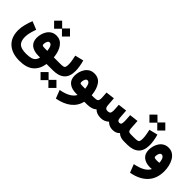

<svg xmlns="http://www.w3.org/2000/svg" viewBox="102 -1617 2866 2866"><g transform="rotate(45 1535.0 -184.5)"><path d="M707.9 0V-146.5H756.8V0ZM297.9 -537.6 382.8 -622.1 465.8 -539.6 548.3 -622.1 633.3 -537.1 548.3 -452.1 465.8 -535.2 382.8 -452.1ZM539.1 0H501.5Q405.8 0 350.1 -43.7Q294.4 -87.4 294.4 -173.8Q294.4 -213.4 305.7 -254.2Q316.9 -294.9 339.8 -329.6Q362.8 -364.3 398.7 -385.3Q434.6 -406.2 484.4 -406.2Q566.4 -406.2 618.7 -337.2Q670.9 -268.1 683.1 -146.5H714.8V0H675.8Q656.2 124 577.4 189Q498.5 253.9 352.1 253.9Q196.8 253.9 107.7 172.9Q18.6 91.8 18.6 -56.6Q18.6 -119.1 35.4 -182.4Q52.2 -245.6 75.7 -304.2L205.1 -252Q188 -206.5 174.6 -155.3Q161.1 -104 161.1 -59.1Q161.1 29.3 203.6 68.8Q246.1 108.4 350.6 108.4Q415 108.4 453.4 96.4Q491.7 84.5 511.5 60.5Q531.2 36.6 539.1 0ZM544.9 -146.5Q539.6 -194.3 529.5 -219Q519.5 -243.7 506.8 -252.4Q494.1 -261.2 480 -261.2Q464.8 -261.2 454.3 -247.6Q443.8 -233.9 438.7 -214.4Q433.6 -194.8 433.6 -176.3Q433.6 -161.1 443.4 -153.8Q453.1 -146.5 496.6 -146.5Z M1025.9 -424.8Q1038.6 -381.8 1047.6 -329.6Q1056.6 -277.3 1056.6 -232.4Q1056.6 -113.3 993.2 -56.6Q929.7 0 810.1 0H737.3V-146.5H810.1Q855.5 -146.5 877.7 -151.4Q899.9 -156.2 907.2 -174.1Q914.6 -191.9 914.6 -231Q914.6 -264.2 906.7 -310.3Q898.9 -356.4 890.6 -391.6ZM697.3 147.9 782.2 63.5 865.2 146 947.8 63.5 1032.7 148.4 947.8 233.4 865.2 150.4 782.2 233.4Z M1283.7 -406.2Q1373 -406.2 1421.6 -337.2Q1470.2 -268.1 1482.4 -146.5H1512.7V0H1473.1Q1445.8 108.9 1360.4 175.3Q1274.9 241.7 1138.7 266.6L1087.9 135.7Q1181.2 118.7 1241.9 85.4Q1302.7 52.2 1330.1 0H1300.8Q1205.1 0 1149.4 -43.7Q1093.8 -87.4 1093.8 -173.8Q1093.8 -213.4 1105 -254.2Q1116.2 -294.9 1139.2 -329.6Q1162.1 -364.3 1198 -385.3Q1233.9 -406.2 1283.7 -406.2ZM1344.2 -146.5Q1338.9 -194.3 1328.9 -219Q1318.8 -243.7 1306.2 -252.4Q1293.5 -261.2 1279.3 -261.2Q1264.2 -261.2 1253.7 -247.6Q1243.2 -233.9 1238 -214.4Q1232.9 -194.8 1232.9 -176.3Q1232.9 -166.5 1235.6 -159.7Q1238.3 -152.8 1251.5 -149.7Q1264.6 -146.5 1295.9 -146.5Z M2065.9 -146.5Q2083 -146.5 2093.8 -158.9Q2104.5 -171.4 2104.5 -218.3Q2104.5 -229 2103.5 -251Q2102.5 -272.9 2100.8 -297.9Q2099.1 -322.8 2097.7 -342.3L2236.8 -358.9L2246.6 -207.5Q2249 -172.4 2262.7 -159.4Q2276.4 -146.5 2307.6 -146.5H2322.3V0H2308.6Q2270 0 2236.8 -10.7Q2203.6 -21.5 2180.7 -45.9Q2158.7 -22 2129.9 -11Q2101.1 0 2066.4 0Q2029.3 0 1998.3 -12.7Q1967.3 -25.4 1944.8 -50.8Q1891.1 0 1813.5 0Q1772.9 -0.5 1739.3 -12.2Q1705.6 -23.9 1682.1 -49.3Q1653.8 -22.9 1614.5 -11.5Q1575.2 0 1526.9 0H1493.2V-146.5H1527.8Q1581.1 -146.5 1598.9 -160.6Q1616.7 -174.8 1616.7 -219.2Q1616.7 -226.6 1615.5 -246.8Q1614.3 -267.1 1612.8 -291Q1611.3 -314.9 1609.9 -332L1748.5 -348.6L1758.8 -207.5Q1761.2 -176.3 1774.4 -161.4Q1787.6 -146.5 1814.5 -146.5Q1850.1 -146.5 1862.8 -161.6Q1875.5 -176.8 1875.5 -219.2Q1875.5 -225.6 1874.3 -246.3Q1873 -267.1 1871.6 -291.3Q1870.1 -315.4 1868.7 -332L2007.3 -348.6L2017.6 -207.5Q2020 -175.3 2031.7 -160.9Q2043.5 -146.5 2065.9 -146.5Z M2591.3 -424.8Q2604 -381.8 2613 -329.6Q2622.1 -277.3 2622.1 -232.4Q2622.1 -113.3 2558.6 -56.6Q2495.1 0 2375.5 0H2302.7V-146.5H2375.5Q2420.9 -146.5 2443.1 -151.4Q2465.3 -156.2 2472.7 -174.1Q2480 -191.9 2480 -231Q2480 -264.2 2472.2 -310.3Q2464.4 -356.4 2456.1 -391.6ZM2295.9 -551.8 2380.9 -636.2 2463.9 -553.7 2546.4 -636.2 2631.3 -551.3 2546.4 -466.3 2463.9 -549.3 2380.9 -466.3Z M2896.5 -2.9Q2876 0 2859.4 0Q2768.1 0 2713.6 -43.5Q2659.2 -86.9 2659.2 -173.8Q2659.2 -213.4 2670.4 -254.2Q2681.6 -294.9 2704.8 -329.6Q2728 -364.3 2764.2 -385.3Q2800.3 -406.2 2849.6 -406.2Q2902.8 -406.2 2941.2 -379.9Q2979.5 -353.5 3003.9 -310.1Q3028.3 -266.6 3040 -214.4Q3051.8 -162.1 3051.8 -110.4Q3051.8 45.4 2961.9 140.6Q2872.1 235.8 2704.1 266.6L2653.3 135.7Q2745.1 118.7 2807.6 84.5Q2870.1 50.3 2896.5 -2.9ZM2910.2 -148.9Q2902.8 -216.8 2884.8 -239Q2866.7 -261.2 2845.7 -261.2Q2829.6 -261.2 2819.1 -247.6Q2808.6 -233.9 2803.5 -214.4Q2798.3 -194.8 2798.3 -176.3Q2798.3 -159.7 2807.6 -152.1Q2816.9 -144.5 2861.8 -144.5Q2886.2 -144.5 2910.2 -148.9Z"/></g></svg>

Font: Vazir Black
Style: Black
Weight: 900
Designer: Saber Rastikerdar
Foundry: Saber Rastikerdar
Version: Version 30.0.0